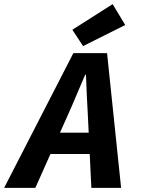

<svg xmlns="http://www.w3.org/2000/svg" viewBox="-63 -909 683 929"><path d="M-43 0 292 -652H455L523 0H379L362 -353Q359 -402 357 -449.5Q355 -497 353 -547H349Q328 -499 308 -451Q288 -403 266 -354L108 0ZM120 -164 145 -267H443L420 -164ZM339 -686 287 -765 482 -889 543 -788Z"/></svg>

Font: Source Code Pro ExtraLight
Style: Bold Italic
Weight: 700
Italic angle: -11°
Monospace: yes
Version: Version 1.016;hotconv 1.0.116;makeotfexe 2.5.65601